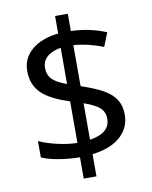

<svg xmlns="http://www.w3.org/2000/svg" viewBox="-90 -826 752 950"><g transform="rotate(-10 286.0 -350.5)"><path d="M507.8 -219.2Q507.8 -152.3 458.3 -108.4Q408.7 -64.5 316.9 -53.2V58.1H252.9V-48.8Q197.3 -49.8 146.2 -58.3Q95.2 -66.9 62 -82V-164.1Q98.6 -147 151.6 -134.5Q204.6 -122.1 252.9 -121.1V-330.1Q152.8 -361.8 111.3 -404.5Q69.8 -447.3 69.8 -514.2Q69.8 -578.6 119.1 -620.1Q168.5 -661.6 252.9 -670.9V-758.8H316.9V-671.9Q409.7 -669.4 493.2 -634.8L465.8 -565.9Q390.1 -595.7 316.9 -601.1V-395Q395 -368.7 433.3 -345.2Q471.7 -321.8 489.7 -291.7Q507.8 -261.7 507.8 -219.2ZM418.9 -212.9Q418.9 -248 396 -268.8Q373 -289.6 316.9 -309.1V-126Q418.9 -141.6 418.9 -212.9ZM159.2 -515.1Q159.2 -479.5 180.2 -457.5Q201.2 -435.5 252.9 -417V-599.1Q207 -591.3 183.1 -569.3Q159.2 -547.4 159.2 -515.1Z"/></g></svg>

Font: Noto Sans Historic
Style: Regular
Weight: 400
Designer: Monotype Design Team
Foundry: Monotype Imaging Inc.
Version: Version 0.71 uh